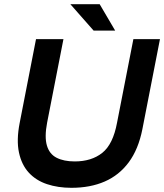

<svg xmlns="http://www.w3.org/2000/svg" viewBox="-20 -887 784 917"><path d="M321 10Q257 10 204.5 -7.5Q152 -25 117.5 -62.5Q83 -100 70.5 -159Q58 -218 74 -300L152 -700H283L205 -301Q192 -233 204 -192Q216 -151 250.5 -133.5Q285 -116 337 -116Q417 -116 468.5 -157Q520 -198 539 -301L617 -700H744L660 -270Q641 -174 595 -112Q549 -50 480 -20Q411 10 321 10ZM530 -741H427L316 -867H456Z"/></svg>

Font: REM Medium
Style: Italic
Weight: 500
Italic angle: -11°
Designer: Octavio Pardo
Foundry: Ashler Design
Version: Version 1.005;gftools[0.9.28]